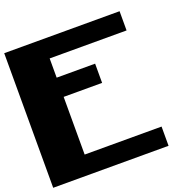

<svg xmlns="http://www.w3.org/2000/svg" viewBox="-149 -1024 1173 1173"><g transform="rotate(-20 437.5 -437.5)"><path d="M0 0H750V-125H250V-500H500V-625H250V-750H750V-875H0Z"/></g></svg>

Font: Faithful 32x
Style: Bold
Weight: 400
Foundry: Faithful Resource Pack
Version: Version 1.0; January 27, 2023